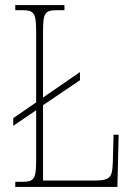

<svg xmlns="http://www.w3.org/2000/svg" viewBox="-20 -734 529 754"><path d="M40 0H441L446 -205H426L423 -95C421 -38 413 -25 351 -25H149V-321L294 -419V-451L149 -351V-606C149 -683 155 -694 205 -694H233V-714H40V-694H66C115 -694 122 -683 122 -606V-332L32 -270V-240L122 -301V-108C122 -31 115 -20 66 -20H40Z"/></svg>

Font: Noto Serif Hebrew Condensed Thin
Style: Regular
Weight: 100
Width: 3
Designer: Monotype Design Team
Foundry: Monotype Imaging Inc.
Version: Version 2.004